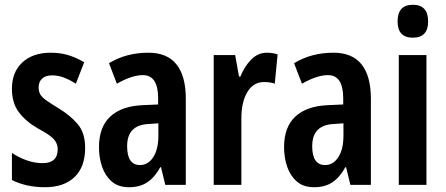

<svg xmlns="http://www.w3.org/2000/svg" viewBox="-20 -775 1868 805"><path d="M337 -155Q337 -75 292.5 -32.5Q248 10 168 10Q91 10 30 -20V-134Q56 -116 90 -103.5Q124 -91 159 -91Q222 -91 222 -150Q222 -173 205.5 -191.5Q189 -210 138 -237Q88 -266 59 -304.5Q30 -343 30 -403Q30 -473 74 -513.5Q118 -554 193 -554Q232 -554 265.5 -544Q299 -534 333 -514L298 -424Q275 -439 250 -449Q225 -459 198 -459Q171 -459 156.5 -445.5Q142 -432 142 -408Q142 -392 148.5 -380Q155 -368 173 -355Q191 -342 224 -322Q274 -292 305.5 -255Q337 -218 337 -155Z M602 -554Q681 -554 720 -505Q759 -456 759 -362V0H673L655 -74H652Q629 -32 598 -11Q567 10 521 10Q476 10 448.5 -14Q421 -38 408 -76Q395 -114 395 -158Q395 -242 442 -286Q489 -330 577 -334L643 -337V-363Q643 -460 579 -460Q533 -460 470 -424L437 -510Q509 -554 602 -554ZM603 -255Q513 -251 513 -162Q513 -83 567 -83Q601 -83 622.5 -116Q644 -149 644 -206V-258Z M1099 -554Q1109 -554 1120 -552.5Q1131 -551 1144 -547L1132 -424Q1114 -431 1087 -431Q1042 -431 1017 -389Q992 -347 992 -279V0H876V-544H966L982 -454H988Q1004 -495 1032.5 -524.5Q1061 -554 1099 -554Z M1378 -554Q1457 -554 1496 -505Q1535 -456 1535 -362V0H1449L1431 -74H1428Q1405 -32 1374 -11Q1343 10 1297 10Q1252 10 1224.5 -14Q1197 -38 1184 -76Q1171 -114 1171 -158Q1171 -242 1218 -286Q1265 -330 1353 -334L1419 -337V-363Q1419 -460 1355 -460Q1309 -460 1246 -424L1213 -510Q1285 -554 1378 -554ZM1379 -255Q1289 -251 1289 -162Q1289 -83 1343 -83Q1377 -83 1398.5 -116Q1420 -149 1420 -206V-258Z M1711 -755Q1775 -755 1775 -685Q1775 -617 1711 -617Q1647 -617 1647 -685Q1647 -755 1711 -755ZM1768 -544V0H1652V-544Z"/></svg>

Font: Noto Sans Bengali ExtraCondensed SemiBold
Style: Regular
Weight: 600
Width: 2
Designer: Joana Ranito - Universal Thirst; Jelle Bosma - Monotype Design Team
Foundry: Universal Thirst ehf.
Version: Version 3.000; ttfautohint (v1.8.4.7-5d5b)